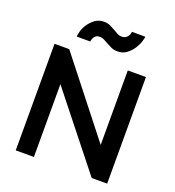

<svg xmlns="http://www.w3.org/2000/svg" viewBox="-164 -1074 1094 1202"><g transform="rotate(20 382.5 -473.0)"><path d="M199 -485V0H78V-710H176L566 -214V-710H687V0H584ZM463 -800Q440 -800 422.5 -808Q405 -816 390.5 -824Q376 -832 361.5 -840Q347 -848 329 -848Q313 -848 304 -841Q295 -834 290.5 -824.5Q286 -815 284.5 -807.5Q283 -800 283 -800H193Q193 -811 199.5 -835.5Q206 -860 222 -884Q238 -908 263 -927Q288 -946 323 -946Q347 -946 364.5 -937.5Q382 -929 397 -920.5Q412 -912 426 -904Q440 -896 456 -896Q474 -896 484 -903Q494 -910 499.5 -919.5Q505 -929 506.5 -937Q508 -945 508 -946H597Q597 -938 590 -914.5Q583 -891 567 -865.5Q551 -840 525.5 -820Q500 -800 463 -800Z"/></g></svg>

Font: Rising Sun SemiBold
Style: Regular
Weight: 600
Designer: Matt McInerney, Pablo Impallari, Rodrigo Fuenzalida (Raleway font), Stephen Hutchings (Greek), Cristiano Sobral (main ch
Foundry: The Rising Sun Project Authors
Version: Version 4.327; ttfautohint (v1.8.4.7-5d5b-dirty)